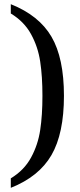

<svg xmlns="http://www.w3.org/2000/svg" viewBox="-20 -780 386 928"><path d="M32.2 82Q96.7 43 130.1 -18.6Q163.6 -80.1 174.3 -151.6Q185.1 -223.1 185.1 -316.9Q185.1 -410.6 174.3 -482.2Q163.6 -553.7 130.1 -614.7Q96.7 -675.8 32.2 -714.8V-759.8Q168.5 -705.6 228.8 -602.5Q289.1 -499.5 289.1 -316.9Q289.1 -134.8 228.8 -30.5Q168.5 73.7 32.2 127.9Z"/></svg>

Font: Noto Serif Malayalam
Style: Regular
Weight: 400
Designer: Indian Type Foundry
Foundry: Monotype Imaging Inc.
Version: Version 1.01